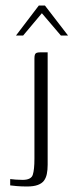

<svg xmlns="http://www.w3.org/2000/svg" viewBox="-20 -589 267 697"><path d="M17 61Q22 62 37 63Q52 64 62 64Q93 64 99 45.5Q105 27 105 -13Q105 -104 105 -195Q105 -286 105 -376Q105 -385 106.5 -390Q108 -395 112.5 -397Q117 -399 126 -399Q133 -399 139.5 -399Q146 -399 153 -399Q153 -365 153 -329Q153 -293 153 -255.5Q153 -218 153 -180Q153 -142 153 -105Q153 -68 153 -32Q153 -10 153 9Q153 28 150 42.5Q147 57 139.5 67Q132 77 117 82.5Q102 88 78 88Q58 88 40.5 86.5Q23 85 17 84Q17 78 17 72.5Q17 67 17 61ZM38 -460 121 -569H143L227 -460H201L132 -541L64 -460Z"/></svg>

Font: Genos Light
Style: Regular
Weight: 300
Designer: Robert E. Leuschke
Foundry: Robert E. Leuschke
Version: Version 1.010